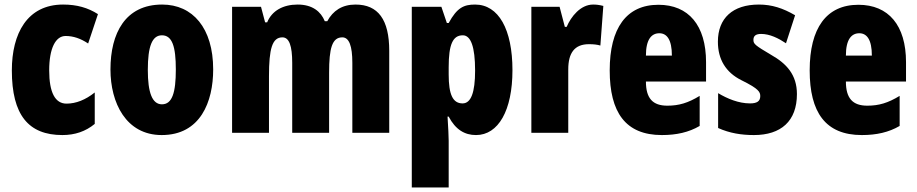

<svg xmlns="http://www.w3.org/2000/svg" viewBox="-20 -583 4025 843"><path d="M254 10C309 10 356 -6 396 -39V-177C356 -145 314 -128 272 -128C222 -128 196 -177 196 -274C196 -371 224 -425 268 -425C302 -425 334 -414 367 -392L410 -521C366 -549 318 -563 257 -563C99 -563 32 -435 32 -274C32 -78 105 10 254 10Z M916 -278C916 -460 826 -563 692 -563C530 -563 465 -437 465 -278C465 -132 533 10 690 10C860 10 916 -136 916 -278ZM629 -276C629 -380 648 -428 691 -428C736 -428 752 -379 752 -278C752 -176 736 -125 691 -125C648 -125 629 -177 629 -276Z M1541 -563C1482 -563 1442 -536 1417 -490H1406C1389 -532 1352 -563 1287 -563C1223 -563 1174 -536 1153 -485H1144L1126 -553H999V0H1161V-248C1161 -369 1175 -419 1220 -419C1250 -419 1263 -381 1263 -307V0H1425V-264C1425 -371 1438 -419 1483 -419C1513 -419 1527 -381 1527 -307V0H1689V-360C1689 -497 1640 -563 1541 -563Z M2066 -563C2017 -563 1987 -550 1950 -482H1942L1918 -553H1788V240H1950V35C1950 14 1948 -21 1945 -71H1950C1980 -14 2020 10 2070 10C2168 10 2230 -98 2230 -275C2230 -454 2169 -563 2066 -563ZM2012 -428C2047 -428 2066 -378 2066 -273C2066 -177 2048 -129 2011 -129C1968 -129 1950 -168 1950 -256V-288C1950 -388 1968 -428 2012 -428Z M2584 -563C2529 -563 2487 -510 2468 -465H2460L2437 -553H2313V0H2475V-278C2475 -350 2502 -389 2566 -389C2587 -389 2603 -387 2616 -383L2629 -557C2609 -562 2597 -563 2584 -563Z M2871 -562C2730 -562 2657 -459 2657 -274C2657 -90 2726 10 2886 10C2950 10 3004 -2 3052 -30V-162C3001 -131 2961 -119 2910 -119C2846 -119 2816 -151 2816 -225H3080V-310C3080 -472 3003 -562 2871 -562ZM2875 -437C2908 -437 2930 -409 2930 -339H2816C2816 -411 2841 -437 2875 -437Z M3479 -170C3479 -255 3433 -304 3366 -342C3295 -384 3288 -390 3288 -408C3288 -426 3299 -434 3322 -434C3360 -434 3398 -415 3431 -393L3471 -516C3418 -547 3369 -563 3312 -563C3197 -563 3132 -503 3132 -400C3132 -322 3167 -265 3235 -231C3312 -193 3318 -179 3318 -161C3318 -138 3303 -129 3273 -129C3223 -129 3173 -150 3133 -174V-21C3184 2 3236 10 3290 10C3409 10 3479 -51 3479 -170Z M3749 -562C3608 -562 3535 -459 3535 -274C3535 -90 3604 10 3764 10C3828 10 3882 -2 3930 -30V-162C3879 -131 3839 -119 3788 -119C3724 -119 3694 -151 3694 -225H3958V-310C3958 -472 3881 -562 3749 -562ZM3753 -437C3786 -437 3808 -409 3808 -339H3694C3694 -411 3719 -437 3753 -437Z"/></svg>

Font: Noto Sans Myanmar UI ExtraCondensed Black
Style: Regular
Weight: 900
Width: 2
Designer: Monotype Design Team
Foundry: Monotype Imaging Inc.
Version: Version 2.103